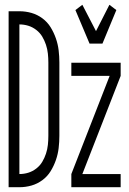

<svg xmlns="http://www.w3.org/2000/svg" viewBox="-20 -782 540 802"><path d="M16 0V-735H61Q87 -735 111.5 -728Q136 -721 157 -705.5Q178 -690 191.5 -668Q205 -646 213.5 -621.5Q222 -597 225 -571.5Q228 -546 228 -521V-215Q228 -189 225 -163.5Q222 -138 213.5 -113.5Q205 -89 191.5 -67Q178 -45 157 -29.5Q136 -14 111.5 -7Q87 0 61 0ZM61 -55Q80 -55 98 -60.5Q116 -66 131.5 -78Q147 -90 156.5 -106Q166 -122 172 -140Q178 -158 180 -177Q182 -196 182 -215V-521Q182 -539 180 -558Q178 -577 172 -595Q166 -613 156.5 -629Q147 -645 131.5 -657Q116 -669 98 -674.5Q80 -680 61 -680ZM354 -600 295 -740 324 -762 381 -652 437 -762 466 -740 408 -600ZM278 0V-55L438 -465H278V-520H484V-465L324 -55H484V0Z"/></svg>

Font: Iosevka Light
Style: Regular
Weight: 300
Monospace: yes
Designer: Belleve Invis
Foundry: Belleve Invis
Version: Version 32.5.0; ttfautohint (v1.8.4)